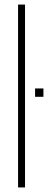

<svg xmlns="http://www.w3.org/2000/svg" viewBox="-20 -820 224 840"><path d="M59 0V-800H89.5V0ZM133.5 -396.5V-433H170V-396.5Z"/></svg>

Font: Big Shoulders Display ExtraLight
Style: Regular
Weight: 250
Designer: Patric King
Foundry: XO Type Co
Version: Version 2.002